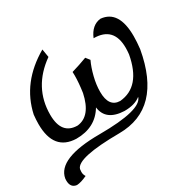

<svg xmlns="http://www.w3.org/2000/svg" viewBox="-230 -952 1515 1508"><g transform="rotate(-30 527.5 -198.0)"><path d="M45.9 331.5Q-9.8 324.7 -9.8 258.3L-8.8 240.7Q20 75.2 399.4 74.5Q778.8 73.7 808.1 -28.8Q755.9 14.2 660.2 14.2Q495.6 7.8 479.5 -122.1Q398.4 14.2 224.1 14.2Q22.9 8.3 22.9 -233.9Q22.9 -272.9 27.8 -317.9Q84 -577.1 342.3 -726.6L354.5 -652.3Q139.2 -499.5 139.2 -252Q139.2 -71.8 283.7 -70.8Q408.2 -84 447.8 -271Q460.4 -357.9 460.4 -423.8L459.5 -455.1Q533.2 -476.6 601.1 -502.4L628.9 -467.3Q604 -415 586.4 -344.7Q568.8 -274.4 568.8 -211.4Q568.8 -72.8 669.9 -70.8Q864.3 -87.4 912.6 -353Q916 -384.3 916 -411.1Q916 -602.1 734.9 -602.1Q774.9 -698.7 857.9 -708Q1016.1 -693.8 1016.1 -459.5Q1016.1 -407.2 1008.8 -344.2Q922.4 143.1 537.6 145.3Q152.8 147.5 128.9 234.4Q126.5 248 126.5 259.8Q126.5 282.7 139.6 303.2Q84 329.6 45.9 331.5Z"/></g></svg>

Font: Kelvinch
Style: Bold Italic
Weight: 700
Italic angle: -10°
Designer: Paul James Miller
Foundry: High-Logic / Made with FontCreator
Version: Version 3.30 September 23, 2016